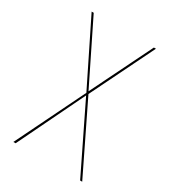

<svg xmlns="http://www.w3.org/2000/svg" viewBox="-172 -792 791 884"><g transform="rotate(30 223.0 -350.0)"><path d="M395 0 223 -353 52 0H40L218 -364L52 -700H63L223 -375L383 -700H394L229 -364L406 0Z"/></g></svg>

Font: Bebas Neue Thin
Style: Regular
Weight: 200
Designer: Ryoichi Tsunekawa
Foundry: Ryoichi Tsunekawa
Version: Version 1.003;PS 001.003;hotconv 1.0.70;makeotf.lib2.5.58329